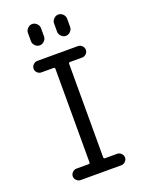

<svg xmlns="http://www.w3.org/2000/svg" viewBox="-171 -1023 843 1106"><g transform="rotate(-20 250.0 -470.0)"><path d="M290 -900.4Q290 -916 302.2 -928.2Q314.5 -940.4 330.1 -940.4Q345.7 -940.4 357.9 -928.2Q370.1 -916 370.1 -900.4V-849.6Q370.1 -834 357.9 -821.8Q345.7 -809.6 330.1 -809.6Q314.5 -809.6 302.2 -821.8Q290 -834 290 -849.6ZM129.9 -900.4Q129.9 -916 142.1 -928.2Q154.3 -940.4 169.9 -940.4Q185.5 -940.4 197.8 -928.2Q210 -916 210 -900.4V-849.6Q210 -834 197.8 -821.8Q185.5 -809.6 169.9 -809.6Q154.3 -809.6 142.1 -821.8Q129.9 -834 129.9 -849.6ZM199.2 -70.3Q208 -70.3 208 -79.1V-652.3Q208 -660.2 199.2 -660.2H125Q111.3 -660.2 100.6 -670.4Q89.8 -680.7 89.8 -694.8Q89.8 -709 100.6 -719.7Q111.3 -730.5 125 -730.5H375Q388.7 -730.5 399.4 -719.7Q410.2 -709 410.2 -694.8Q410.2 -680.7 399.4 -670.4Q388.7 -660.2 375 -660.2H300.8Q292 -660.2 292 -652.3V-79.1Q292 -70.3 300.8 -70.3H375Q388.7 -70.3 399.4 -59.6Q410.2 -48.8 410.2 -35.2Q410.2 -21.5 399.4 -10.7Q388.7 0 375 0H125Q111.3 0 100.6 -10.7Q89.8 -21.5 89.8 -35.2Q89.8 -48.8 100.6 -59.6Q111.3 -70.3 125 -70.3Z"/></g></svg>

Font: Rounded Mgen+ 1m regular
Style: Regular
Weight: 400
Designer: [Source Han Sans]
Ryoko NISHIZUKA  (kana & ideographs); Paul D. Hunt (Latin, Greek & Cyrillic); Wenlong ZHANG  (bopomofo
Version: Version 1.059.20150602